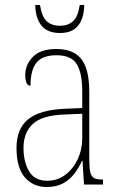

<svg xmlns="http://www.w3.org/2000/svg" viewBox="-20 -738 475 768"><path d="M166 10Q113 10 79.5 -28.5Q46 -67 46 -146Q46 -224 93.5 -261.5Q141 -299 240 -303L309 -306V-371Q309 -446 287 -481.5Q265 -517 206 -517Q150 -517 126 -487.5Q102 -458 102 -395Q81 -395 81 -439Q81 -479 111.5 -510.5Q142 -542 206 -542Q274 -542 305.5 -501.5Q337 -461 337 -372V-105Q337 -68 341 -50Q345 -32 356 -26Q367 -20 388 -20H392V0H316L310 -95H308Q296 -68 278 -44Q260 -20 233 -5Q206 10 166 10ZM169 -15Q210 -15 241.5 -39Q273 -63 291 -101.5Q309 -140 309 -185V-283L239 -280Q148 -277 111 -242Q74 -207 74 -146Q74 -90 96.5 -52.5Q119 -15 169 -15ZM220 -606Q170 -606 146 -635.5Q122 -665 121 -718H140Q147 -672 166.5 -653.5Q186 -635 220 -635Q252 -635 272 -653Q292 -671 299 -718H317Q316 -665 292.5 -635.5Q269 -606 220 -606Z"/></svg>

Font: Noto Serif Condensed Thin
Style: Regular
Weight: 100
Width: 3
Designer: Monotype Design Team
Foundry: Monotype Imaging Inc.
Version: Version 2.013; ttfautohint (v1.8.4.7-5d5b)